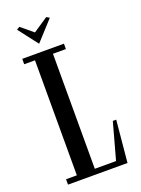

<svg xmlns="http://www.w3.org/2000/svg" viewBox="-161 -933 737 1004"><g transform="rotate(-20 208.0 -431.0)"><path d="M229.5 -862.5 147 -807 80 -862.5 63.5 -852.5 147 -744 246 -852.5ZM315.2 -30H197V-670H269V-700H37V-670H97V-30H37V0H368L390 -233H371Z"/></g></svg>

Font: Picaflor 12 pt
Style: Regular
Weight: 400
Designer: Ariel Martín Pérez
Foundry: Tunera Type Foundry
Version: Version 1.000;hotconv 1.0.109;makeotfexe 2.5.65596